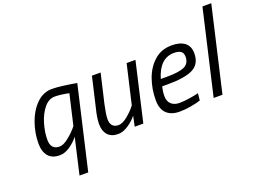

<svg xmlns="http://www.w3.org/2000/svg" viewBox="-132 -1018 2033 1534"><g transform="rotate(-20 884.5 -251.0)"><path d="M379 -89Q350 -51 305.5 -20.5Q261 10 217 10Q153 10 120.5 -28.5Q88 -67 88 -137Q88 -223 118 -309.5Q148 -396 205 -453Q262 -510 338 -510Q376 -510 436.5 -502Q497 -494 545 -485L383 216H309ZM398 -172 458 -430Q388 -445 338 -445Q287 -445 247.5 -397Q208 -349 186.5 -277.5Q165 -206 165 -140Q165 -56 240 -56Q272 -56 317.5 -92Q363 -128 398 -172Z M596 -116Q596 -168 616 -246L675 -500H749L691 -251Q673 -169 673 -131Q673 -95 690 -75.5Q707 -56 741 -56Q774 -56 817 -90.5Q860 -125 893 -168L970 -500H1045L930 0H857L875 -87Q846 -50 801 -20Q756 10 714 10Q656 10 626 -24Q596 -58 596 -116Z M1087 -142Q1087 -234 1116.5 -318Q1146 -402 1206.5 -456Q1267 -510 1356 -510Q1426 -510 1465.5 -480Q1505 -450 1505 -388Q1505 -299 1437.5 -263.5Q1370 -228 1225 -228H1173Q1163 -186 1163 -147Q1163 -104 1189 -80Q1215 -56 1258 -56Q1295 -56 1342 -63Q1389 -70 1423 -79L1417 -19Q1384 -8 1334 1Q1284 10 1238 10Q1165 10 1126 -28Q1087 -66 1087 -142ZM1238 -287Q1340 -287 1385 -308.5Q1430 -330 1430 -387Q1430 -419 1410.5 -433Q1391 -447 1353 -447Q1230 -447 1183 -287Z M1694 -718H1769L1603 0H1528Z"/></g></svg>

Font: Cairo
Style: Italic
Weight: 400
Italic angle: -13°
Designer: Mohamed Gaber, Accademia di Belle Arti di Urbino and others
Foundry: Kief Type Foundry, Accademia di Belle Arti di Urbino and others
Version: Version 3.011